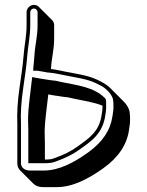

<svg xmlns="http://www.w3.org/2000/svg" viewBox="-20 -715 603 787"><path d="M202 -560V-612C202 -620 199 -627 193 -633L140 -686C134 -692 127 -695 119 -695C103 -695 89 -681 89 -665V-613C89 -566 80 -532 76 -480C74 -452 68 -410 60 -355C52 -300 49 -250 51 -207V-45C51 -33 56 -23 63 -16L116 37C126 47 140 52 155 52H213C280 52 345 16 403 -25C466 -70 501 -123 509 -184C510 -195 513 -206 513 -218V-231C513 -237 513 -243 512 -248C512 -267 500 -286 486 -300L433 -353C424 -362 413 -370 404 -375C362 -398 343 -404 266 -418C245 -421 212 -430 189 -432C191 -478 202 -508 202 -560ZM178 -328C183 -327 210 -322 221 -321L241 -318L259 -316L281 -311C324 -302 365 -296 400 -282V-271C400 -263 398 -255 397 -247C388 -176 346 -149 297 -114C273 -96 241 -80 201 -66C192 -62 179 -61 164 -61V-130C164 -137 163 -154 163 -180C163 -207 172 -280 178 -328ZM110 -383C104 -335 95 -262 95 -233C95 -207 96 -189 96 -183V-46H160C178 -46 193 -47 206 -52C248 -67 280 -83 306 -102C354 -136 402 -167 412 -245C413 -252 415 -261 415 -271V-300L414 -302V-308L410 -313C364 -359 297 -365 231 -379L208 -384L190 -386L170 -389C161 -390 133 -395 128 -396L112 -399ZM445 -284V-271C445 -262 442 -251 441 -239C433 -182 401 -133 341 -90C284 -49 222 -16 160 -16H102C81 -16 66 -29 66 -45V-207V-208C64 -250 67 -299 75 -353C83 -408 89 -450 91 -479C95 -530 104 -564 104 -613V-665C104 -673 111 -680 119 -680C127 -680 134 -673 134 -665V-613C134 -564 124 -534 121 -487C120 -467 118 -453 117 -441L116 -425H134C149 -422 161 -421 174 -418L194 -416C212 -414 244 -406 263 -403C340 -389 356 -384 397 -362C418 -350 444 -323 444 -301V-300C445 -296 445 -291 445 -284Z"/></svg>

Font: Squarish
Style: Shd
Weight: 400
Foundry: Cannot Into Space Fonts
Version: Version 0.272